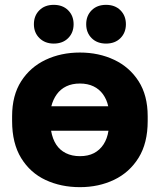

<svg xmlns="http://www.w3.org/2000/svg" viewBox="-20 -760 660 793"><path d="M310 13Q232 13 168.5 -16.5Q105 -46 67.5 -107Q30 -168 30 -260V-280Q30 -366 67.5 -424.5Q105 -483 168.5 -513Q232 -543 310 -543Q388 -543 451.5 -513Q515 -483 552.5 -424.5Q590 -366 590 -280V-260Q590 -169 552.5 -108.5Q515 -48 451.5 -17.5Q388 13 310 13ZM310 -115Q344 -115 368 -127.5Q392 -140 407.5 -163.5Q423 -187 428 -220H191Q197 -186 212 -163Q227 -140 252 -127.5Q277 -115 310 -115ZM310 -415Q278 -415 254 -403.5Q230 -392 214.5 -370.5Q199 -349 192 -321H427Q421 -349 405.5 -370.5Q390 -392 366 -403.5Q342 -415 310 -415ZM202 -580Q166 -580 143 -602.5Q120 -625 120 -660Q120 -695 142.5 -717.5Q165 -740 202 -740Q239 -740 261.5 -717.5Q284 -695 284 -660Q284 -625 261.5 -602.5Q239 -580 202 -580ZM418 -580Q381 -580 358.5 -602.5Q336 -625 336 -660Q336 -695 358.5 -717.5Q381 -740 418 -740Q455 -740 477.5 -717.5Q500 -695 500 -660Q500 -625 477.5 -602.5Q455 -580 418 -580Z"/></svg>

Font: Golos Text
Style: Bold
Weight: 700
Designer: A.Korolkova, Vitaly Kuzmin
Foundry: ParaType Ltd
Version: Version 2.004